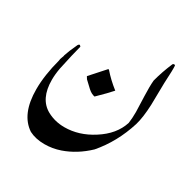

<svg xmlns="http://www.w3.org/2000/svg" viewBox="-144 -644 888 898"><g transform="rotate(30 300.0 -195.5)"><path d="M123 -363.8 126 -360.8Q113.8 -315.9 94.2 -224.1Q87.9 -189.9 87.9 -160.2Q87.9 -57.1 155.8 -20Q198.2 2.9 249 2.9Q327.1 2.9 399.9 -43.9Q477.1 -92.8 500 -165Q503.9 -190.9 503.9 -226.1Q503.9 -237.8 501 -311Q499 -362.8 502 -395Q516.1 -449.2 540 -504.9Q546.9 -512.2 553.2 -505.9Q555.2 -487.8 550.8 -409.2Q550.8 -409.2 548.8 -291Q545.9 -221.2 533.2 -178.2Q497.1 -63 423.8 22Q363.8 79.1 292 104Q251 118.2 208 118.2Q160.2 118.2 125 100.1Q46.9 48.8 46.9 -85.9Q46.9 -162.1 71.8 -254.9Q71.8 -262.2 76.4 -273.2Q81.1 -284.2 81.1 -289.1Q88.9 -314 110.8 -360.8Q118.2 -371.1 123 -363.8ZM221.2 -256.8 292 -335.9 296.9 -333Q327.1 -297.9 370.1 -264.2Q348.1 -238.8 299.8 -191.9Q282.2 -194.8 263.7 -211.4Q245.1 -228 229 -244.1Z"/></g></svg>

Font: Jameel Khushkhati
Style: Regular
Weight: 400
Version: Version 3.5